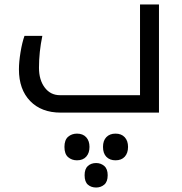

<svg xmlns="http://www.w3.org/2000/svg" viewBox="-20 -505 818 861"><path d="M252 0Q165.5 0 115.2 -52Q64.9 -104 64.9 -193.8Q64.9 -227.1 72 -270.5Q79.1 -314 89.8 -344.2H169.9Q154.8 -272 154.8 -201.2Q154.8 -146.5 180.7 -112.3Q206.5 -78.1 249 -78.1H607.9V-484.9H692.9V0ZM411.1 335.9Q388.7 335.9 374 323Q359.4 310.1 359.4 280.8Q359.4 252.4 374 239.3Q388.7 226.1 411.1 226.1Q432.1 226.1 447.5 239.3Q462.9 252.4 462.9 280.8Q462.9 310.1 447.5 323Q432.1 335.9 411.1 335.9ZM325.2 213.9Q301.8 213.9 285.4 199.7Q269 185.5 269 153.8Q269 122.6 285.4 108.4Q301.8 94.2 325.2 94.2Q351.6 94.2 366.5 110.4Q381.3 126.5 381.3 153.8Q381.3 181.2 366.7 197.5Q352.1 213.9 325.2 213.9ZM498 213.9Q472.2 213.9 457 198.2Q441.9 182.6 441.9 153.8Q441.9 125.5 457 109.9Q472.2 94.2 498 94.2Q524.4 94.2 539.3 110.4Q554.2 126.5 554.2 153.8Q554.2 181.2 539.6 197.5Q524.9 213.9 498 213.9Z"/></svg>

Font: Droid Arabic Kufi
Style: Regular
Weight: 400
Designer: Pascal Zoghbi
Foundry: Irfont.ir
Version: Version 1.00 February 28, 2013, initial release